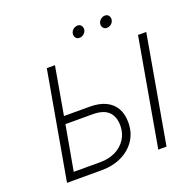

<svg xmlns="http://www.w3.org/2000/svg" viewBox="-150 -1026 1159 1172"><g transform="rotate(-20 429.0 -440.0)"><path d="M88 0 211.5 -700H264.5L210 -389.5H376.5Q439.5 -389.5 481.8 -368.8Q524 -348 545 -310Q566 -272 566 -219.5Q566 -153.5 533.2 -104.2Q500.5 -55 443.5 -27.5Q386.5 0 313.5 0ZM149.5 -49H321.5Q379.5 -49 422.5 -71Q465.5 -93 489.5 -131Q513.5 -169 513.5 -217.5Q513.5 -276.5 480.8 -308.2Q448 -340 377 -340H201.5ZM681 0 804 -700H857.5L734.5 0ZM641 -805.5Q627.5 -805.5 618.8 -814.8Q610 -824 610 -837.5Q610 -855 624 -867.8Q638 -880.5 654.5 -880.5Q668.5 -880.5 676.8 -871Q685 -861.5 685 -847.5Q685 -836 678.8 -826.5Q672.5 -817 662.5 -811.2Q652.5 -805.5 641 -805.5ZM462.5 -805.5Q449 -805.5 440.5 -814.8Q432 -824 432 -837.5Q432 -849.5 438.2 -859.2Q444.5 -869 454.8 -874.8Q465 -880.5 476 -880.5Q490.5 -880.5 498.8 -871Q507 -861.5 507 -847.5Q507 -831 493.5 -818.2Q480 -805.5 462.5 -805.5Z"/></g></svg>

Font: Overpass ExtraLight
Style: Italic
Weight: 250
Italic angle: -10°
Designer: Delve Withrington, Dave Bailey, Thomas Jockin
Foundry: Delve Fonts LLC
Version: Version 4.000